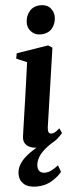

<svg xmlns="http://www.w3.org/2000/svg" viewBox="-64 -801 419 1057"><g transform="rotate(-5 145.0 -273.0)"><path d="M119.5 10.5Q95.5 10.5 77.2 3Q59 -4.5 49.8 -19.5Q40.5 -34.5 43.5 -57.5Q45.5 -73 49.8 -102.2Q54 -131.5 60 -172Q66 -212.5 73 -260.2Q80 -308 87.2 -359.8Q94.5 -411.5 101.5 -463L43.5 -488L49 -517L224.5 -545L247.5 -531L183.5 -94Q181.5 -75.5 186.2 -67.8Q191 -60 200.5 -60Q210.5 -60 220.8 -65.5Q231 -71 246.5 -85L259 -58Q250 -46 231.5 -29.8Q213 -13.5 185 -1.5Q157 10.5 119.5 10.5ZM188.5 -609Q157.5 -609 137.5 -630.5Q117.5 -652 118.5 -680.5Q119.5 -718 142 -743.5Q164.5 -769 203 -769Q238 -769 256.5 -747.5Q275 -726 275 -699Q275 -661.5 253 -635.2Q231 -609 188.5 -609ZM95 223.5Q48.5 223.5 24.8 202.5Q1 181.5 1 148Q1 120 14.8 96.2Q28.5 72.5 51.5 52.5Q74.5 32.5 102.5 16Q130.5 -0.5 158 -13.5L178.5 -26L210 -14.5Q175 6.5 152.2 27.5Q129.5 48.5 119 69.5Q108.5 90.5 108 111.5Q108 131.5 118.2 141.5Q128.5 151.5 146 151.5Q165 151.5 183.2 142.2Q201.5 133 221.5 117.5L235 154.5Q216 179 179.5 201.2Q143 223.5 95 223.5Z"/></g></svg>

Font: Merriweather 72pt
Style: Bold Italic
Weight: 700
Italic angle: -7.8°
Version: Version 2.101